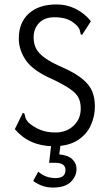

<svg xmlns="http://www.w3.org/2000/svg" viewBox="-20 -651 490 868"><path d="M222 10Q113 10 47 -67L79 -132L83 -141L90 -138Q93 -130 94.5 -121Q96 -112 107 -99Q129 -78 160 -65Q191 -52 230 -52Q280 -52 312.5 -82.5Q345 -113 345 -160Q345 -188 335.5 -208Q326 -228 298.5 -247.5Q271 -267 219 -292Q131 -330 98 -377Q65 -424 65 -477Q65 -549 110.5 -590Q156 -631 236 -631Q282 -631 322 -611Q362 -591 391 -555L356 -501L351 -493L345 -496Q343 -504 341 -513Q339 -522 329 -534Q307 -556 283 -564.5Q259 -573 226 -573Q182 -573 157 -547.5Q132 -522 132 -482Q132 -454 143 -432Q154 -410 183 -389Q212 -368 268 -344Q323 -319 354 -293Q385 -267 397 -237.5Q409 -208 409 -170Q409 -125 390 -83.5Q371 -42 329.5 -16Q288 10 222 10ZM219 197Q171 197 130 167L153 125Q185 154 231 154Q276 154 276 118Q276 85 230 85H202L212 0H254L248 47Q289 51 307.5 69.5Q326 88 326 112Q326 146 300 171.5Q274 197 219 197Z"/></svg>

Font: Inconsolata SemiCondensed
Style: Regular
Weight: 400
Width: 4
Monospace: yes
Designer: Raph Levien, Cyreal, Brenton Simpson
Foundry: Raph Levien, Cyreal, Google
Version: Version 3.001; ttfautohint (v1.8.2.53-6de2)